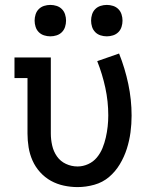

<svg xmlns="http://www.w3.org/2000/svg" viewBox="-20 -754 640 782"><path d="M296 8Q268 8 240 2Q212 -4 187.5 -17.5Q163 -31 143.5 -52.5Q124 -74 112.5 -100Q101 -126 96.5 -154Q92 -182 92 -210V-436H39V-520H187V-210Q187 -186 192.5 -161.5Q198 -137 212 -117Q226 -97 248.5 -86.5Q271 -76 296 -76Q318 -76 339 -85.5Q360 -95 374.5 -112.5Q389 -130 397.5 -151Q406 -172 411 -194Q416 -216 418.5 -238.5Q421 -261 421 -284Q421 -341 409 -396.5Q397 -452 376 -505L465 -536Q489 -476 502.5 -412Q516 -348 516 -283Q516 -249 511.5 -215Q507 -181 496.5 -148Q486 -115 468 -85Q450 -55 424 -33Q398 -11 364 -1.5Q330 8 296 8ZM415 -606Q402 -606 389.5 -610Q377 -614 368 -623Q359 -632 355 -644.5Q351 -657 351 -670Q351 -683 355 -695.5Q359 -708 368 -717Q377 -726 389.5 -730Q402 -734 415 -734Q428 -734 440.5 -730Q453 -726 462 -717Q471 -708 475 -695.5Q479 -683 479 -670Q479 -657 475 -644.5Q471 -632 462 -623Q453 -614 440.5 -610Q428 -606 415 -606ZM185 -606Q172 -606 159.5 -610Q147 -614 138 -623Q129 -632 125 -644.5Q121 -657 121 -670Q121 -683 125 -695.5Q129 -708 138 -717Q147 -726 159.5 -730Q172 -734 185 -734Q198 -734 210.5 -730Q223 -726 232 -717Q241 -708 245 -695.5Q249 -683 249 -670Q249 -657 245 -644.5Q241 -632 232 -623Q223 -614 210.5 -610Q198 -606 185 -606Z"/></svg>

Font: Iosevka Etoile Medium
Style: Regular
Weight: 500
Designer: Belleve Invis
Foundry: Belleve Invis
Version: Version 22.1.2; ttfautohint (v1.8.4)